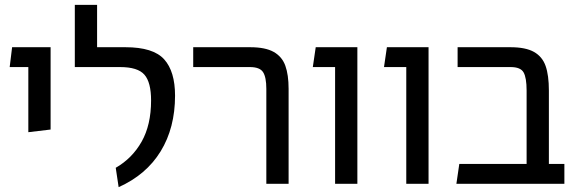

<svg xmlns="http://www.w3.org/2000/svg" viewBox="-20 -759 2371 793"><path d="M97 -482H20L30 -564H189V-224L97 -213Z M458 -66Q526 -105 565 -174Q604 -243 604 -344Q604 -419 576.5 -450.5Q549 -482 476 -482H289V-739H381V-564H498Q613 -564 658 -514Q703 -464 703 -364Q703 -231 643.5 -134Q584 -37 470 14Z M1080 -392Q1080 -440 1066.5 -461Q1053 -482 1012 -482H778V-564H1013Q1076 -564 1110.5 -544.5Q1145 -525 1158.5 -487.5Q1172 -450 1172 -392V0H1080Z M1364 -482H1272L1284 -564H1456V0H1364Z M1658 -482H1566L1578 -564H1750V0H1658Z M2311 -82V0H1865L1877 -82H2155V-385Q2155 -438 2142.5 -460Q2130 -482 2089 -482H1870V-564H2088Q2151 -564 2185.5 -544.5Q2220 -525 2233.5 -486.5Q2247 -448 2247 -385V-82Z"/></svg>

Font: FiraGOUPP
Style: Medium
Weight: 400
Designer: bBox Type
Foundry: bBox Type GmbH
Version: Version 1.001